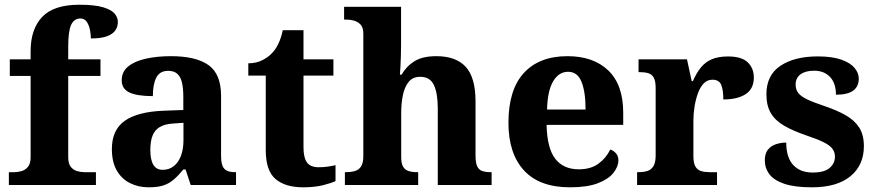

<svg xmlns="http://www.w3.org/2000/svg" viewBox="-20 -789 3737 819"><path d="M17.8 0V-54.6H41.2Q55 -54.6 71.2 -59Q87.4 -63.4 99 -77Q110.6 -90.6 110.6 -118.6V-465H21.8V-536H110.6V-570.6Q110.6 -664.6 159.8 -716.7Q209 -768.8 318.4 -768.8Q384.8 -768.8 420.6 -757.8Q456.4 -746.8 469.6 -730.2Q482.8 -713.6 482.8 -695.4Q482.8 -675.8 472.2 -659.8Q461.6 -643.8 436.6 -634.4Q411.6 -625 367.6 -625Q367.6 -641 363.9 -660.7Q360.2 -680.4 350.6 -695.3Q341 -710.2 323 -710.2Q296.4 -710.2 283.7 -683.5Q271 -656.8 271 -590.4V-536H408.6V-465H271V-118.6Q271 -90.6 282.2 -77Q293.4 -63.4 309.6 -59Q325.8 -54.6 340.4 -54.6H389.2V0Z M614 10Q570.6 10 534.8 -7.8Q499 -25.6 478.1 -61.7Q457.2 -97.8 457.2 -153.4Q457.2 -235.2 512.6 -274Q568 -312.8 680.6 -316.8L762 -319.8V-374.2Q762 -410.8 756.5 -435.7Q751 -460.6 736.9 -473.7Q722.8 -486.8 697.2 -486.8Q661.6 -486.8 646.8 -458.2Q632 -429.6 632 -379Q565.4 -379 532.3 -394.4Q499.2 -409.8 499.2 -446.6Q499.2 -483.4 527.5 -506.1Q555.8 -528.8 603.7 -539.1Q651.6 -549.4 709 -549.4Q816 -549.4 869.5 -511.3Q923 -473.2 923 -379.8V-125.4Q923 -98 928.7 -82.8Q934.4 -67.6 947.6 -61.1Q960.8 -54.6 983.2 -54.6H986.8V0H793.4L771.6 -66H762Q740.4 -39.6 720.7 -22.7Q701 -5.8 676.5 2.1Q652 10 614 10ZM674.2 -64.6Q701 -64.6 721 -80.2Q741 -95.8 751.8 -124.2Q762.6 -152.6 762.6 -191V-265.2L720.4 -262.2Q683.2 -260.2 661.4 -247.1Q639.6 -234 630.4 -209.6Q621.2 -185.2 621.2 -149.6Q621.2 -107.6 634.1 -86.1Q647 -64.6 674.2 -64.6Z M1272.8 10Q1197 10 1155.3 -25.4Q1113.6 -60.8 1113.6 -148.4V-466.4H1039.2V-519Q1073.4 -519 1099.4 -532.5Q1125.4 -546 1140.2 -562.4Q1155.4 -577.6 1167.3 -602.2Q1179.2 -626.8 1186.2 -660.2H1274.6V-536H1402.2V-466.4H1274.6V-160.4Q1274.6 -116.8 1289.3 -96.2Q1304 -75.6 1339.6 -75.6Q1358.8 -75.6 1377.2 -78.2Q1395.6 -80.8 1411.2 -84.4V-16.4Q1395.2 -8.6 1359 0.7Q1322.8 10 1272.8 10Z M1451.2 0V-54.6H1456Q1476.8 -54.6 1493.5 -59.3Q1510.2 -64 1520 -78.7Q1529.8 -93.4 1529.8 -123.2V-645.4Q1529.8 -672 1517.7 -684.5Q1505.6 -697 1489.4 -701.2Q1473.2 -705.4 1460.4 -705.4H1447.8V-760H1690.8V-595.2Q1690.8 -571 1689.9 -546.1Q1689 -521.2 1688 -501.2Q1687 -481.2 1685.8 -470.4H1693Q1713.4 -506.4 1748 -527.9Q1782.6 -549.4 1841.6 -549.4Q1925 -549.4 1966.7 -503.8Q2008.4 -458.2 2008.4 -356.8V-125.4Q2008.4 -94.6 2015.5 -79.6Q2022.6 -64.6 2037 -59.6Q2051.4 -54.6 2073.4 -54.6H2077V0H1847.4V-326.6Q1847.4 -391 1830.9 -426.2Q1814.4 -461.4 1772.4 -461.4Q1740.6 -461.4 1723 -439.4Q1705.4 -417.4 1698.4 -382.3Q1691.4 -347.2 1691.4 -307.4V-119.4Q1691.4 -91.6 1699.5 -77.9Q1707.6 -64.2 1722.9 -59.4Q1738.2 -54.6 1760.2 -54.6H1763.8V0Z M2411.8 10Q2281 10 2214.9 -62.3Q2148.8 -134.6 2148.8 -265.2Q2148.8 -406.2 2214.6 -477.8Q2280.4 -549.4 2400.6 -549.4Q2511.4 -549.4 2574.9 -488.3Q2638.4 -427.2 2638.4 -308.2V-256.4H2311.6Q2313.6 -157.2 2348.3 -112Q2383 -66.8 2449 -66.8Q2500.4 -66.8 2533.3 -91.2Q2566.2 -115.6 2583 -151.2Q2597.6 -146.6 2607.7 -134.8Q2617.8 -123 2617.8 -105.4Q2617.8 -78.6 2596.8 -51.8Q2575.8 -25 2530.5 -7.5Q2485.2 10 2411.8 10ZM2477.8 -321.8Q2477.8 -397.4 2460.5 -440.1Q2443.2 -482.8 2403.2 -482.8Q2363.2 -482.8 2339.2 -441.6Q2315.2 -400.4 2313.6 -321.8Z M2697.6 0V-54.6H2701.8Q2724.8 -54.6 2741.3 -59.6Q2757.8 -64.6 2767.3 -80.1Q2776.8 -95.6 2776.8 -126.6V-413.4Q2776.8 -443 2768.7 -457.7Q2760.6 -472.4 2745 -476.9Q2729.4 -481.4 2707.4 -481.4H2703.8V-536H2910.4L2930.6 -443H2935.6Q2951 -478.4 2970.4 -501.9Q2989.8 -525.4 3017.4 -536.8Q3045 -548.2 3085.6 -548.2Q3143.4 -548.2 3169.5 -523.1Q3195.6 -498 3195.6 -458.4Q3195.6 -410.8 3161.2 -387.8Q3126.8 -364.8 3065.4 -364.8Q3065.4 -405.8 3056.3 -427.4Q3047.2 -449 3018.8 -449Q2996.8 -449 2981.5 -432.8Q2966.2 -416.6 2956.8 -390.3Q2947.4 -364 2942.6 -333.9Q2937.8 -303.8 2937.8 -276V-121.6Q2937.8 -92.6 2946.7 -78.1Q2955.6 -63.6 2971 -59.1Q2986.4 -54.6 3006 -54.6H3038.6V0Z M3443.2 10Q3370.4 10 3326.1 -4.8Q3281.8 -19.6 3262.1 -45.7Q3242.4 -71.8 3242.4 -105Q3242.4 -134 3255.6 -150.5Q3268.8 -167 3290 -173.9Q3311.2 -180.8 3333.8 -180.8Q3333.8 -117.4 3363.5 -85.2Q3393.2 -53 3446.6 -53Q3496.6 -53 3519.1 -72.8Q3541.6 -92.6 3541.6 -120.6Q3541.6 -141.2 3529.6 -155.9Q3517.6 -170.6 3490.9 -183.5Q3464.2 -196.4 3420.4 -211Q3363 -230.6 3324.9 -252.7Q3286.8 -274.8 3268 -306.7Q3249.2 -338.6 3249.2 -386.8Q3249.2 -468.6 3309.3 -508.5Q3369.4 -548.4 3468.2 -548.4Q3530.4 -548.4 3569.1 -534.5Q3607.8 -520.6 3625.5 -499Q3643.2 -477.4 3643.2 -453.4Q3643.2 -420.2 3619.6 -402.6Q3596 -385 3545.8 -385Q3545.8 -434.4 3520.4 -460.9Q3495 -487.4 3452.8 -487.4Q3415.8 -487.4 3394.8 -472Q3373.8 -456.6 3373.8 -428Q3373.8 -407.2 3385.1 -392.5Q3396.4 -377.8 3423 -365.1Q3449.6 -352.4 3496.4 -336.8Q3548.8 -319.2 3586.8 -297.8Q3624.8 -276.4 3644.9 -245.1Q3665 -213.8 3665 -165.2Q3665 -84.4 3607.6 -37.2Q3550.2 10 3443.2 10Z"/></svg>

Font: Noto Serif Hentaigana ExtraLight
Style: Regular
Weight: 200
Designer: Kazuhiro Yamada
Foundry: nipponia
Version: Version 1.000